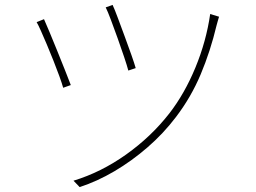

<svg xmlns="http://www.w3.org/2000/svg" viewBox="-20 -744 1040 781"><path d="M438 -724Q446 -707 459 -672Q472 -637 487 -596.5Q502 -556 514.5 -520.5Q527 -485 532 -467L502 -457Q497 -476 485 -512Q473 -548 458.5 -588.5Q444 -629 431 -663.5Q418 -698 410 -714ZM871 -676Q869 -670 866 -659Q863 -648 861 -641Q836 -536 796.5 -442Q757 -348 695 -267Q645 -201 580.5 -145Q516 -89 445.5 -47.5Q375 -6 304 17L279 -9Q391 -43 493 -115.5Q595 -188 669 -283Q731 -363 775 -469.5Q819 -576 835 -687ZM159 -666Q167 -648 181.5 -613.5Q196 -579 212.5 -538Q229 -497 244 -459.5Q259 -422 268 -398L237 -387Q232 -405 221.5 -434Q211 -463 197.5 -497Q184 -531 170.5 -563Q157 -595 146 -619.5Q135 -644 129 -654Z"/></svg>

Font: Source Han Sans SC ExtraLight
Style: Regular
Weight: 250
Designer: Ryoko NISHIZUKA 西塚涼子 (kana, bopomofo & ideographs); Paul D. Hunt (Latin, Greek & Cyrillic); Sandoll Communications 산돌커뮤니
Foundry: Adobe
Version: Version 2.004;hotconv 1.0.118;makeotfexe 2.5.65603